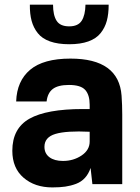

<svg xmlns="http://www.w3.org/2000/svg" viewBox="-20 -795 603 829"><path d="M284.2 -542Q493.2 -542 504.9 -381.8Q507.8 -341.3 507.8 -299.8V0H378.9L371.1 -69.8Q362.3 -43.9 346.7 -26.9Q331.1 -9.8 308.3 -1.2Q285.6 7.3 262 10.7Q238.3 14.2 206.1 14.2Q130.4 14.2 81.8 -27.6Q33.2 -69.3 33.2 -144Q33.2 -240.7 107.2 -282.5Q181.2 -324.2 337.9 -324.2H367.2V-342.8Q367.2 -385.3 347.9 -406.7Q328.6 -428.2 277.8 -428.2Q231 -428.2 208.3 -411.1Q185.5 -394 181.2 -356.9H49.8Q52.7 -445.3 110.1 -493.7Q167.5 -542 284.2 -542ZM108.9 -774.9H209Q209 -729.5 224.4 -705.3Q239.7 -681.2 278.8 -681.2Q316.9 -681.2 332.5 -705.1Q348.1 -729 349.1 -774.9H449.2Q449.2 -734.9 441.2 -705.1Q433.1 -675.3 414.3 -651.9Q395.5 -628.4 361.6 -616.2Q327.6 -604 278.8 -604Q230 -604 195.8 -616.2Q161.6 -628.4 143.1 -651.9Q124.5 -675.3 116.5 -705.1Q108.4 -734.9 108.9 -774.9ZM171.9 -161.1Q171.9 -132.3 193.4 -116.2Q214.8 -100.1 252 -100.1Q296.9 -100.1 332 -123.5Q367.2 -147 367.2 -184.1V-226.1Q267.1 -231 219.5 -216.8Q171.9 -202.6 171.9 -161.1Z"/></svg>

Font: Nacelle Bold
Style: Regular
Weight: 700
Designer: Sora Sagano
Foundry: Sora Sagano
Version: Version 1.000;FEAKit 1.0